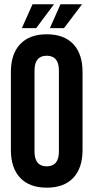

<svg xmlns="http://www.w3.org/2000/svg" viewBox="-20 -868 436 896"><path d="M141.1 -539.1V-161.1Q141.1 -91.8 198.2 -91.8Q254.9 -91.8 254.9 -161.1V-539.1Q254.9 -607.9 198.2 -607.9Q141.1 -607.9 141.1 -539.1ZM30.8 -168V-532.2Q30.8 -616.2 74.2 -662.1Q117.7 -708 198.2 -708Q278.8 -708 322 -662.1Q365.2 -616.2 365.2 -532.2V-168Q365.2 -84 322 -38.1Q278.8 7.8 198.2 7.8Q117.7 7.8 74.2 -38.1Q30.8 -84 30.8 -168ZM131.8 -848.1H231.9L148.9 -736.8H82ZM262.2 -848.1H362.8L278.8 -736.8H212.9Z"/></svg>

Font: Bebas Neue Bold
Style: Regular
Weight: 700
Designer: Ryoichi Tsunekawa
Foundry: Ryoichi Tsunekawa
Version: Version 1.300